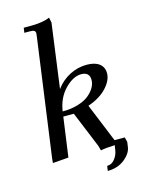

<svg xmlns="http://www.w3.org/2000/svg" viewBox="-128 -822 771 1022"><g transform="rotate(-15 257.5 -311.5)"><path d="M64.9 6.8 66.9 -17.1 155.8 -662.1Q158.2 -681.6 158.2 -683.1Q158.2 -693.4 151.4 -697.8Q144.5 -702.1 127 -702.1H97.2L101.1 -729Q141.1 -729 159.9 -729.5Q178.7 -730 202.6 -733.9Q226.6 -737.8 245.1 -746.1L251 -717.8L203.1 -363.8Q233.9 -405.8 278.8 -429Q323.7 -452.1 373 -452.1Q418.5 -452.1 442.6 -433.1Q466.8 -414.1 466.8 -380.9Q466.8 -341.8 429.9 -301.8Q393.1 -261.7 326.2 -238.8L413.1 -25.9H469.2L476.1 0L472.2 27.8Q467.3 62.5 429.2 92.8Q391.1 123 335.9 123L339.8 96.2Q365.7 96.2 382.6 74Q399.4 51.8 402.8 27.8L407.2 0Q357.9 2 329.1 7.8L321.8 -19L240.2 -217.8H182.1L151.9 0ZM186 -245.1Q232.9 -245.1 271 -256.6Q309.1 -268.1 331.5 -286.4Q354 -304.7 366 -325.7Q377.9 -346.7 377.9 -367.2Q377.9 -411.1 332 -411.1Q287.6 -411.1 242.2 -364.7Q196.8 -318.4 186 -245.1Z"/></g></svg>

Font: Dihjauti
Style: Bold Italic
Weight: 700
Italic angle: -9°
Designer: T. Christopher White
Version: Version 3.0.0